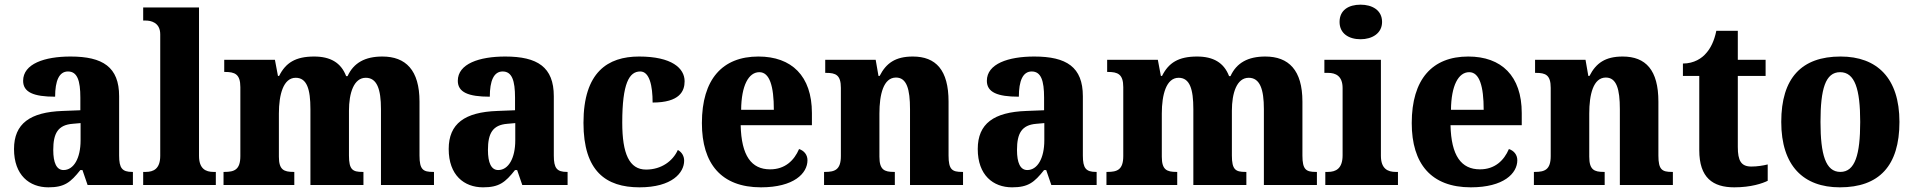

<svg xmlns="http://www.w3.org/2000/svg" viewBox="-20 -792 8193 822"><path d="M187 10C256 10 282 -11 324 -64H333L355 0H549V-56H546C503 -56 490 -72 490 -126V-380C490 -505 420 -550 282 -550C171 -550 79 -519 79 -446C79 -397 124 -378 216 -378C216 -446 233 -486 271 -486C311 -486 324 -447 324 -374V-320L248 -317C109 -312 40 -263 40 -154C40 -42 106 10 187 10ZM252 -64C222 -64 208 -95 208 -150C208 -221 228 -257 291 -262L325 -265V-191C325 -115 296 -64 252 -64Z M593 0H904V-56H894C861 -56 832 -69 832 -125V-760H593V-704H604C624 -704 666 -697 666 -645V-125C666 -69 637 -56 604 -56H593Z M937 0H1240V-56H1237C1195 -56 1174 -65 1174 -121V-306C1174 -387 1193 -459 1246 -459C1294 -459 1309 -410 1309 -325V0H1536V-56H1532C1490 -56 1474 -65 1474 -126V-318C1474 -394 1495 -459 1546 -459C1594 -459 1611 -410 1611 -325V0H1838V-56H1834C1792 -56 1776 -65 1776 -126V-357C1776 -492 1717 -550 1617 -550C1543 -550 1494 -523 1468 -466H1462C1440 -524 1394 -550 1325 -550C1245 -550 1203 -523 1175 -467H1170L1157 -536H940V-484H943C985 -484 1009 -475 1009 -419V-124C1009 -65 983 -56 941 -56H937Z M2048 10C2117 10 2143 -11 2185 -64H2194L2216 0H2410V-56H2407C2364 -56 2351 -72 2351 -126V-380C2351 -505 2281 -550 2143 -550C2032 -550 1940 -519 1940 -446C1940 -397 1985 -378 2077 -378C2077 -446 2094 -486 2132 -486C2172 -486 2185 -447 2185 -374V-320L2109 -317C1970 -312 1901 -263 1901 -154C1901 -42 1967 10 2048 10ZM2113 -64C2083 -64 2069 -95 2069 -150C2069 -221 2089 -257 2152 -262L2186 -265V-191C2186 -115 2157 -64 2113 -64Z M2718 10C2858 10 2909 -53 2909 -104C2909 -123 2900 -140 2882 -150C2861 -103 2812 -66 2746 -66C2674 -66 2644 -134 2644 -267C2644 -436 2674 -486 2721 -486C2761 -486 2774 -424 2774 -353C2890 -353 2911 -402 2911 -444C2911 -500 2856 -550 2716 -550C2582 -550 2478 -483 2478 -266C2478 -59 2574 10 2718 10Z M3238 10C3379 10 3437 -50 3437 -106C3437 -130 3422 -147 3401 -154C3380 -105 3341 -67 3277 -67C3197 -67 3154 -125 3151 -256H3456V-308C3456 -467 3369 -550 3227 -550C3073 -550 2985 -453 2985 -265C2985 -91 3068 10 3238 10ZM3293 -322H3153C3154 -426 3185 -483 3231 -483C3275 -483 3293 -423 3293 -322Z M3508 0H3811V-56H3807C3766 -56 3745 -65 3745 -121V-306C3745 -387 3762 -460 3816 -460C3862 -460 3876 -410 3876 -325V0H4103V-56H4099C4057 -56 4041 -65 4041 -126V-357C4041 -492 3987 -550 3888 -550C3814 -550 3774 -522 3746 -467H3741L3729 -536H3513V-480H3517C3558 -480 3580 -471 3580 -416V-124C3580 -65 3554 -56 3512 -56H3508Z M4313 10C4382 10 4408 -11 4450 -64H4459L4481 0H4675V-56H4672C4629 -56 4616 -72 4616 -126V-380C4616 -505 4546 -550 4408 -550C4297 -550 4205 -519 4205 -446C4205 -397 4250 -378 4342 -378C4342 -446 4359 -486 4397 -486C4437 -486 4450 -447 4450 -374V-320L4374 -317C4235 -312 4166 -263 4166 -154C4166 -42 4232 10 4313 10ZM4378 -64C4348 -64 4334 -95 4334 -150C4334 -221 4354 -257 4417 -262L4451 -265V-191C4451 -115 4422 -64 4378 -64Z M4717 0H5020V-56H5017C4975 -56 4954 -65 4954 -121V-306C4954 -387 4973 -459 5026 -459C5074 -459 5089 -410 5089 -325V0H5316V-56H5312C5270 -56 5254 -65 5254 -126V-318C5254 -394 5275 -459 5326 -459C5374 -459 5391 -410 5391 -325V0H5618V-56H5614C5572 -56 5556 -65 5556 -126V-357C5556 -492 5497 -550 5397 -550C5323 -550 5274 -523 5248 -466H5242C5220 -524 5174 -550 5105 -550C5025 -550 4983 -523 4955 -467H4950L4937 -536H4720V-484H4723C4765 -484 4789 -475 4789 -419V-124C4789 -65 4763 -56 4721 -56H4717Z M5805 -624C5854 -624 5897 -649 5897 -698C5897 -749 5854 -772 5805 -772C5754 -772 5715 -749 5715 -698C5715 -649 5754 -624 5805 -624ZM5654 0H5965V-56H5955C5922 -56 5892 -69 5892 -125V-536H5650V-480H5666C5698 -480 5728 -467 5728 -415V-127C5728 -70 5699 -56 5665 -56H5654Z M6277 10C6418 10 6476 -50 6476 -106C6476 -130 6461 -147 6440 -154C6419 -105 6380 -67 6316 -67C6236 -67 6193 -125 6190 -256H6495V-308C6495 -467 6408 -550 6266 -550C6112 -550 6024 -453 6024 -265C6024 -91 6107 10 6277 10ZM6332 -322H6192C6193 -426 6224 -483 6270 -483C6314 -483 6332 -423 6332 -322Z M6547 0H6850V-56H6846C6805 -56 6784 -65 6784 -121V-306C6784 -387 6801 -460 6855 -460C6901 -460 6915 -410 6915 -325V0H7142V-56H7138C7096 -56 7080 -65 7080 -126V-357C7080 -492 7026 -550 6927 -550C6853 -550 6813 -522 6785 -467H6780L6768 -536H6552V-480H6556C6597 -480 6619 -471 6619 -416V-124C6619 -65 6593 -56 6551 -56H6547Z M7405 10C7477 10 7526 -7 7548 -18V-88C7528 -83 7503 -79 7478 -79C7434 -79 7420 -104 7420 -163V-467H7539V-536H7420V-660H7328C7319 -616 7303 -585 7285 -565C7267 -543 7233 -520 7185 -520V-467H7255V-149C7255 -31 7313 10 7405 10Z M7857 10C8025 10 8112 -82 8112 -270C8112 -458 8016 -550 7860 -550C7693 -550 7606 -458 7606 -270C7606 -82 7701 10 7857 10ZM7859 -56C7796 -56 7774 -130 7774 -270C7774 -411 7795 -483 7858 -483C7921 -483 7944 -411 7944 -270C7944 -130 7922 -56 7859 -56Z"/></svg>

Font: Noto Serif Tamil SemiCondensed ExtraBold
Style: Italic
Weight: 800
Width: 4
Italic angle: -12°
Designer: Indian Type Foundry, Tom Grace, and the Monotype Design Team
Foundry: Monotype Imaging Inc.
Version: Version 2.003